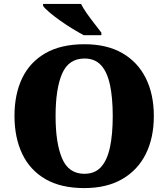

<svg xmlns="http://www.w3.org/2000/svg" viewBox="-20 -951 860 981"><path d="M411 10Q291 10 212 -36Q133 -82 93.5 -165Q54 -248 54 -359Q54 -470 93.5 -552Q133 -634 212.5 -679.5Q292 -725 412 -725Q526 -725 605 -679.5Q684 -634 725 -551.5Q766 -469 766 -358Q766 -247 725 -164.5Q684 -82 604.5 -36Q525 10 411 10ZM411 -63Q465 -63 496.5 -98Q528 -133 542 -199Q556 -265 556 -358Q556 -451 542 -517Q528 -583 496.5 -617.5Q465 -652 412 -652Q331 -652 297.5 -575Q264 -498 264 -358Q264 -219 297.5 -141Q331 -63 411 -63ZM408 -771Q382 -785 350 -804.5Q318 -824 287 -846Q256 -868 232.5 -888Q209 -908 200 -921V-931H394Q405 -909 424 -882Q443 -855 463.5 -829Q484 -803 498 -784V-771Z"/></svg>

Font: Noto Rashi Hebrew Black
Style: Regular
Weight: 900
Version: Version 1.006